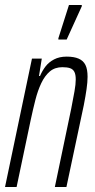

<svg xmlns="http://www.w3.org/2000/svg" viewBox="-22 -743 376 763"><path d="M-2 0 105 -510H144L133 -441H137Q146 -462 159 -479Q172 -496 193 -507Q214 -518 243 -518Q272 -518 290.5 -510Q309 -502 317.5 -485Q326 -468 326 -438Q326 -417 322 -389Q318 -361 311 -325L242 0H196L261 -311Q269 -352 274 -380Q279 -408 279 -427Q279 -447 273.5 -457.5Q268 -468 256.5 -472Q245 -476 226 -476Q196 -476 176 -459Q156 -442 142 -412.5Q128 -383 118.5 -345.5Q109 -308 100 -266L44 0ZM210 -586V-591L252 -723H303V-718L243 -586Z"/></svg>

Font: Saira UltraCondensed Light
Style: Italic
Weight: 300
Width: 1
Italic angle: -12°
Designer: Hector Gatti with collaboration of the Omnibus-Type team
Foundry: Omnibus-Type
Version: Version 1.101